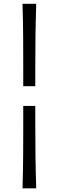

<svg xmlns="http://www.w3.org/2000/svg" viewBox="-20 -838 311 1020"><path d="M103.5 -379.9V-474.6Q103.5 -559.1 103 -642.1Q102.5 -725.1 99.6 -817.9H172.4Q169.4 -725.1 168.5 -642.1Q167.5 -559.1 167.5 -474.6V-379.9ZM99.6 162.6Q102.5 69.8 103 -13.2Q103.5 -96.2 103.5 -180.2V-275.4H167.5V-180.2Q167.5 -96.2 168.5 -13.2Q169.4 69.8 172.4 162.6Z"/></svg>

Font: Pinar Regular
Style: Regular
Weight: 400
Designer: Amin Abedi
Version: Version 3.000